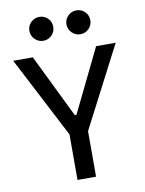

<svg xmlns="http://www.w3.org/2000/svg" viewBox="-97 -969 780 1036"><g transform="rotate(-10 293.0 -451.0)"><path d="M242.2 0V-249.5L12.2 -693.4H119.6L288.6 -346.7H297.4L466.3 -693.4H573.7L343.8 -249.5V0ZM191.4 -771.5Q164.6 -771.5 145.3 -790.8Q126 -810.1 126 -836.9Q126 -864.3 145.3 -883.3Q164.6 -902.3 191.4 -902.3Q218.8 -902.3 237.8 -883.3Q256.8 -864.3 256.8 -836.9Q256.8 -810.1 237.8 -790.8Q218.8 -771.5 191.4 -771.5ZM394.5 -771.5Q367.7 -771.5 348.4 -790.8Q329.1 -810.1 329.1 -836.9Q329.1 -864.3 348.4 -883.3Q367.7 -902.3 394.5 -902.3Q421.9 -902.3 440.9 -883.3Q460 -864.3 460 -836.9Q460 -810.1 440.9 -790.8Q421.9 -771.5 394.5 -771.5Z"/></g></svg>

Font: CaskaydiaCove NFP
Style: Regular
Weight: 400
Designer: Aaron Bell
Foundry: Saja Typeworks
Version: Version 2111.001; VTT 6.35;Nerd Fonts 3.1.1